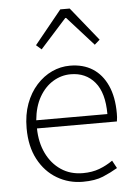

<svg xmlns="http://www.w3.org/2000/svg" viewBox="-57 -857 646 914"><g transform="rotate(-5 266.5 -400.5)"><path d="M302 13Q235 13 179 -20Q123 -53 90 -115Q57 -177 57 -264Q57 -329 76 -380.5Q95 -432 128 -468.5Q161 -505 202 -524Q243 -543 288 -543Q351 -543 396 -514.5Q441 -486 466 -431Q491 -376 491 -298Q491 -289 490.5 -279.5Q490 -270 488 -259H106Q107 -192 132 -140Q157 -88 201.5 -58Q246 -28 306 -28Q350 -28 384.5 -41Q419 -54 449 -75L469 -38Q437 -19 399 -3Q361 13 302 13ZM106 -298H446Q446 -400 403 -451Q360 -502 288 -502Q243 -502 203.5 -478Q164 -454 138 -408.5Q112 -363 106 -298ZM136 -654 266 -814H311L440 -654L415 -632L290 -771H286L161 -632Z"/></g></svg>

Font: Noto Sans JP ExtraLight
Style: Regular
Weight: 250
Designer: Ryoko NISHIZUKA  (kana, bopomofo & ideographs); Paul D. Hunt (Latin, Greek & Cyrillic); Sandoll Communications , Soo-you
Foundry: Adobe
Version: Version 2.004-H2;hotconv 1.0.118;makeotfexe 2.5.65603